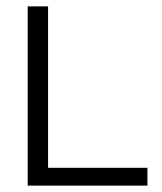

<svg xmlns="http://www.w3.org/2000/svg" viewBox="-20 -583 508 603"><path d="M443 0V-56H131V-563H67V0Z"/></svg>

Font: OSH Darker Grotesque Medium
Style: Regular
Weight: 500
Designer: Gabriel Lam
Foundry: TypeRant
Version: Version 1.000;Glyphs 3.1.1 (3148)